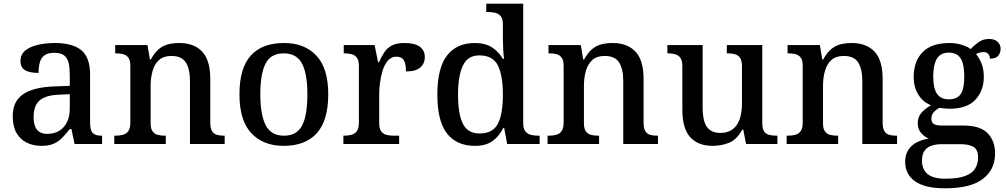

<svg xmlns="http://www.w3.org/2000/svg" viewBox="-20 -780 5450 1040"><path d="M204 10Q160 10 124.5 -7.5Q89 -25 69 -60.5Q49 -96 49 -151Q49 -231 105 -269.5Q161 -308 276 -312L358 -315V-373Q358 -409 352.5 -436Q347 -463 329 -478.5Q311 -494 274 -494Q239 -494 220.5 -480Q202 -466 195.5 -441.5Q189 -417 189 -385Q141 -385 116 -399.5Q91 -414 91 -449Q91 -485 116.5 -506Q142 -527 184.5 -537Q227 -547 278 -547Q373 -547 420.5 -508Q468 -469 468 -375V-117Q468 -89 474 -73.5Q480 -58 494 -51.5Q508 -45 530 -45H533V0H384L367 -81H358Q337 -54 317 -33.5Q297 -13 271 -1.5Q245 10 204 10ZM236 -55Q274 -55 301 -71.5Q328 -88 343 -119Q358 -150 358 -191V-270L299 -267Q247 -265 217 -250.5Q187 -236 174.5 -210Q162 -184 162 -146Q162 -116 170 -95.5Q178 -75 194.5 -65Q211 -55 236 -55Z M599 0V-45H605Q628 -45 646.5 -50Q665 -55 675.5 -70.5Q686 -86 686 -116V-424Q686 -453 675.5 -467.5Q665 -482 647.5 -486.5Q630 -491 608 -491H604V-536H779L792 -458H797Q818 -496 841.5 -515Q865 -534 892.5 -540.5Q920 -547 952 -547Q1031 -547 1075 -500.5Q1119 -454 1119 -352V-117Q1119 -86 1128 -70.5Q1137 -55 1153.5 -50Q1170 -45 1192 -45H1197V0H1009V-341Q1009 -406 986.5 -441.5Q964 -477 908 -477Q866 -477 841.5 -455Q817 -433 806.5 -396Q796 -359 796 -317V-111Q796 -83 806.5 -68.5Q817 -54 834.5 -49.5Q852 -45 874 -45H878V0Z M1516 10Q1405 10 1341 -59Q1277 -128 1277 -269Q1277 -410 1338 -478.5Q1399 -547 1519 -547Q1630 -547 1694 -478.5Q1758 -410 1758 -269Q1758 -128 1696.5 -59Q1635 10 1516 10ZM1518 -45Q1565 -45 1593 -70Q1621 -95 1633 -145.5Q1645 -196 1645 -269Q1645 -380 1616 -435.5Q1587 -491 1517 -491Q1447 -491 1418.5 -435.5Q1390 -380 1390 -269Q1390 -159 1419 -102Q1448 -45 1518 -45Z M1840 0V-45H1843Q1866 -45 1884.5 -50Q1903 -55 1913.5 -70.5Q1924 -86 1924 -117V-423Q1924 -453 1913 -467.5Q1902 -482 1884.5 -486.5Q1867 -491 1845 -491H1842V-536H2009L2028 -443H2033Q2046 -473 2061.5 -496.5Q2077 -520 2102.5 -533.5Q2128 -547 2171 -547Q2227 -547 2254 -527Q2281 -507 2281 -471Q2281 -436 2256.5 -414.5Q2232 -393 2179 -393Q2179 -434 2167.5 -453.5Q2156 -473 2127 -473Q2100 -473 2081.5 -452Q2063 -431 2053 -399Q2043 -367 2038.5 -333Q2034 -299 2034 -273V-112Q2034 -83 2045 -68.5Q2056 -54 2073.5 -49.5Q2091 -45 2113 -45H2142V0Z M2553 10Q2454 10 2401.5 -56.5Q2349 -123 2349 -267Q2349 -412 2401.5 -479.5Q2454 -547 2552 -547Q2609 -547 2645.5 -523Q2682 -499 2704 -461H2710Q2707 -487 2705.5 -518.5Q2704 -550 2704 -574V-649Q2704 -678 2692.5 -692Q2681 -706 2662.5 -710.5Q2644 -715 2622 -715H2614V-760H2814V-114Q2814 -84 2825.5 -69Q2837 -54 2855.5 -49.5Q2874 -45 2896 -45H2903V0H2727L2711 -87H2706Q2684 -42 2648 -16Q2612 10 2553 10ZM2577 -57Q2649 -57 2676.5 -109Q2704 -161 2704 -268Q2704 -370 2677 -425Q2650 -480 2576 -480Q2514 -480 2487.5 -425Q2461 -370 2461 -267Q2461 -162 2487.5 -109.5Q2514 -57 2577 -57Z M2946 0V-45H2952Q2975 -45 2993.5 -50Q3012 -55 3022.5 -70.5Q3033 -86 3033 -116V-424Q3033 -453 3022.5 -467.5Q3012 -482 2994.5 -486.5Q2977 -491 2955 -491H2951V-536H3126L3139 -458H3144Q3165 -496 3188.5 -515Q3212 -534 3239.5 -540.5Q3267 -547 3299 -547Q3378 -547 3422 -500.5Q3466 -454 3466 -352V-117Q3466 -86 3475 -70.5Q3484 -55 3500.5 -50Q3517 -45 3539 -45H3544V0H3356V-341Q3356 -406 3333.5 -441.5Q3311 -477 3255 -477Q3213 -477 3188.5 -455Q3164 -433 3153.5 -396Q3143 -359 3143 -317V-111Q3143 -83 3153.5 -68.5Q3164 -54 3181.5 -49.5Q3199 -45 3221 -45H3225V0Z M3840 10Q3761 10 3718.5 -37Q3676 -84 3676 -187V-422Q3676 -452 3665.5 -466.5Q3655 -481 3637.5 -486Q3620 -491 3598 -491H3595V-536H3786V-198Q3786 -155 3794.5 -124Q3803 -93 3824.5 -76.5Q3846 -60 3883 -60Q3923 -60 3949 -80Q3975 -100 3987 -136Q3999 -172 3999 -219V-421Q3999 -452 3988.5 -467Q3978 -482 3960 -486.5Q3942 -491 3920 -491H3917V-536H4109V-111Q4109 -82 4119.5 -67.5Q4130 -53 4148 -49Q4166 -45 4187 -45H4191V0H4021L4006 -78H4001Q3970 -23 3929 -6.5Q3888 10 3840 10Z M4241 0V-45H4247Q4270 -45 4288.5 -50Q4307 -55 4317.5 -70.5Q4328 -86 4328 -116V-424Q4328 -453 4317.5 -467.5Q4307 -482 4289.5 -486.5Q4272 -491 4250 -491H4246V-536H4421L4434 -458H4439Q4460 -496 4483.5 -515Q4507 -534 4534.5 -540.5Q4562 -547 4594 -547Q4673 -547 4717 -500.5Q4761 -454 4761 -352V-117Q4761 -86 4770 -70.5Q4779 -55 4795.5 -50Q4812 -45 4834 -45H4839V0H4651V-341Q4651 -406 4628.5 -441.5Q4606 -477 4550 -477Q4508 -477 4483.5 -455Q4459 -433 4448.5 -396Q4438 -359 4438 -317V-111Q4438 -83 4448.5 -68.5Q4459 -54 4476.5 -49.5Q4494 -45 4516 -45H4520V0Z M5098 240Q4991 240 4937 202.5Q4883 165 4883 96Q4883 58 4900 32Q4917 6 4946 -9Q4975 -24 5011 -29Q4989 -38 4970 -59Q4951 -80 4951 -113Q4951 -144 4969 -166.5Q4987 -189 5023 -210Q4979 -227 4954 -268Q4929 -309 4929 -362Q4929 -448 4977.5 -497.5Q5026 -547 5123 -547Q5159 -547 5190.5 -537Q5222 -527 5238 -514Q5256 -534 5280.5 -551.5Q5305 -569 5337 -569Q5369 -569 5384.5 -553Q5400 -537 5400 -516Q5400 -494 5387 -478Q5374 -462 5342 -462Q5342 -476 5334 -487Q5326 -498 5308 -498Q5296 -498 5286 -495Q5276 -492 5267 -487Q5285 -465 5297 -435Q5309 -405 5309 -364Q5309 -289 5263.5 -240Q5218 -191 5123 -191Q5111 -191 5094.5 -192.5Q5078 -194 5069 -196Q5051 -187 5038 -172.5Q5025 -158 5025 -136Q5025 -118 5037 -109Q5049 -100 5083 -100H5198Q5290 -100 5330 -58Q5370 -16 5370 51Q5370 138 5304 189Q5238 240 5098 240ZM5100 188Q5169 188 5207.5 173.5Q5246 159 5262 133Q5278 107 5278 73Q5278 31 5253.5 16Q5229 1 5182 1H5079Q5053 1 5029 8Q5005 15 4989.5 34Q4974 53 4974 91Q4974 119 4986 141Q4998 163 5025.5 175.5Q5053 188 5100 188ZM5120 -242Q5151 -242 5169.5 -255.5Q5188 -269 5195.5 -296.5Q5203 -324 5203 -365Q5203 -408 5195 -437Q5187 -466 5168.5 -480.5Q5150 -495 5119 -495Q5089 -495 5070.5 -480Q5052 -465 5043.5 -436Q5035 -407 5035 -364Q5035 -303 5055 -272.5Q5075 -242 5120 -242Z"/></svg>

Font: Noto Serif Kannada Medium
Style: Regular
Weight: 500
Version: Version 2.003